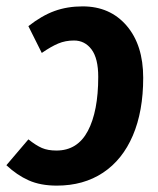

<svg xmlns="http://www.w3.org/2000/svg" viewBox="-50 -566 496 602"><path d="M399 -322Q399 -217 366.5 -141Q334 -65 273 -24.5Q212 16 128 16Q77 16 40 -0.5Q3 -17 -30 -48L39 -129Q63 -110 81.5 -102Q100 -94 127 -94Q193 -94 225.5 -155.5Q258 -217 258 -325Q258 -383 237 -411Q216 -439 182 -439Q155 -439 132.5 -429.5Q110 -420 81 -400L39 -484Q81 -517 121 -531.5Q161 -546 209 -546Q295 -546 347 -485.5Q399 -425 399 -322Z"/></svg>

Font: Fira Sans Extra Condensed SemiBold
Style: Italic
Weight: 600
Width: 3
Italic angle: -8°
Designer: Carrois Corporate & Edenspiekermann AG
Foundry: Carrois Corporate GbR & Edenspiekermann AG
Version: Version 4.203